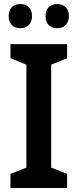

<svg xmlns="http://www.w3.org/2000/svg" viewBox="-20 -933 385 953"><path d="M23 -853C23 -813 48 -793 81 -793C113 -793 139 -813 139 -853C139 -893 113 -913 81 -913C48 -913 23 -894 23 -853ZM206 -853C206 -813 230 -793 264 -793C296 -793 322 -813 322 -853C322 -893 296 -913 264 -913C231 -913 206 -894 206 -853ZM313 0V-70L234 -101V-612L313 -644V-714H32V-644L111 -612V-101L32 -70V0Z"/></svg>

Font: Noto Sans Kannada SemiCondensed SemiBold
Style: Regular
Weight: 600
Width: 4
Designer: Jelle Bosma - Monotype Design Team
Foundry: Monotype Imaging Inc.
Version: Version 2.005